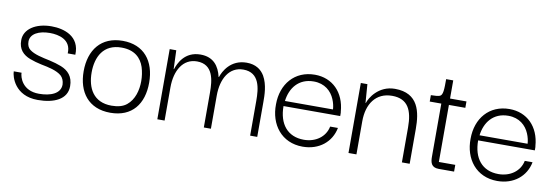

<svg xmlns="http://www.w3.org/2000/svg" viewBox="-45 -797 3168 1094"><g transform="rotate(10 1539.0 -250.5)"><path d="M194 10C289 10 363 -23 363 -99C363 -156 333 -186 291 -203C270 -211 247 -218 224 -223C177 -233 132 -242 105 -263C92 -273 85 -288 85 -309C85 -354 134 -378 197 -378C249 -378 322 -361 317 -281H361C366 -388 273 -417 200 -417C108 -417 43 -373 43 -310C42 -257 71 -228 113 -212C134 -204 156 -198 179 -193C226 -184 271 -174 298 -151C311 -139 318 -122 319 -101C319 -48 262 -26 195 -26C98 -26 77 -102 77 -127H32C32 -97 61 10 194 10Z M614 10C740 10 803 -74 803 -197C803 -322 737 -406 614 -406C489 -406 424 -320 424 -197C424 -77 487 10 614 10ZM614 -31C509 -31 470 -108 470 -198C470 -288 509 -367 614 -367C689 -367 728 -329 745 -278C753 -252 757 -225 757 -198C757 -145 742 -89 701 -56C680 -39 651 -31 614 -31Z M927 0V-192C927 -290 970 -364 1051 -364C1146 -364 1154 -272 1154 -202V0H1195V-192C1195 -290 1238 -364 1319 -364C1414 -364 1422 -272 1422 -202V0H1463V-201C1463 -240 1463 -301 1435 -350C1416 -382 1384 -406 1331 -406C1238 -406 1200 -332 1189 -298H1187C1173 -359 1139 -406 1064 -406C971 -406 940 -331 929 -298H927L923 -406H885V0Z M1727 10C1822 10 1891 -47 1907 -130H1862C1850 -69 1795 -30 1727 -30C1632 -30 1580 -96 1580 -199H1908C1908 -203 1908 -207 1908 -212C1908 -217 1908 -221 1907 -224C1899 -335 1827 -406 1726 -406C1609 -406 1536 -319 1536 -201C1534 -85 1604 10 1727 10ZM1583 -229C1592 -304 1638 -367 1726 -367C1790 -367 1829 -330 1847 -287C1856 -266 1860 -246 1861 -229Z M2037 0V-192C2037 -292 2086 -364 2180 -364C2272 -364 2300 -301 2300 -202V0H2345V-201C2345 -299 2326 -406 2189 -406C2093 -406 2047 -326 2039 -298H2037L2029 -405H1991V0Z M2602 0V-39H2507V-369H2602V-406H2507V-511H2466C2466 -453 2466 -417 2446 -411C2437 -408 2420 -406 2396 -406V-369H2463V-61C2463 -28 2470 0 2513 0Z M2853 10C2948 10 3017 -47 3033 -130H2988C2976 -69 2921 -30 2853 -30C2758 -30 2706 -96 2706 -199H3034C3034 -203 3034 -207 3034 -212C3034 -217 3034 -221 3033 -224C3025 -335 2953 -406 2852 -406C2735 -406 2662 -319 2662 -201C2660 -85 2730 10 2853 10ZM2709 -229C2718 -304 2764 -367 2852 -367C2916 -367 2955 -330 2973 -287C2982 -266 2986 -246 2987 -229Z"/></g></svg>

Font: OSH Darker Grotesque
Style: Regular
Weight: 400
Designer: Gabriel Lam
Foundry: TypeRant
Version: Version 1.000;Glyphs 3.1.1 (3148)